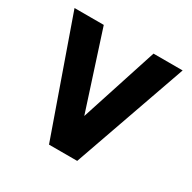

<svg xmlns="http://www.w3.org/2000/svg" viewBox="-124 -647 767 769"><g transform="rotate(30 260.0 -262.5)"><path d="M194.8 0 9.8 -524.9H145L259.8 -169.9L375 -524.9H509.8L325.2 0Z"/></g></svg>

Font: Miedinger*
Style: Bold
Weight: 700
Version: Version 001.000